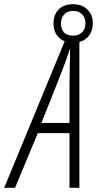

<svg xmlns="http://www.w3.org/2000/svg" viewBox="-58 -889 459 909"><path d="M381.3 -780.3Q381.3 -737.3 356.4 -712.2Q331.5 -687 288.6 -687Q244.6 -687 220 -711.9Q195.3 -736.8 195.3 -778.3Q195.3 -819.8 220 -844.5Q244.6 -869.1 288.6 -869.1Q329.6 -869.1 355.5 -844.2Q381.3 -819.3 381.3 -780.3ZM346.7 -778.3Q346.7 -803.7 331.3 -820.6Q315.9 -837.4 288.6 -837.4Q261.2 -837.4 245.8 -820.6Q230.5 -803.7 230.5 -778.3Q230.5 -752 244.4 -736.1Q258.3 -720.2 288.6 -720.2Q314.5 -720.2 330.6 -736.1Q346.7 -752 346.7 -778.3ZM271 0V-258.8H121.1L13.2 0H-38.1L257.8 -716.8H317.9V0ZM271 -307.1V-487.8L273.9 -661.1Q266.6 -635.7 248.5 -586.9Q230.5 -538.1 138.2 -307.1Z"/></svg>

Font: TypoPRO Open Sans Condensed
Style: Italic
Weight: 300
Width: 3
Italic angle: -12°
Foundry: Ascender Corporation
Version: Version 1.10